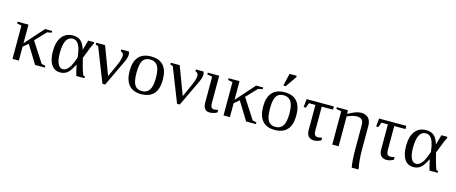

<svg xmlns="http://www.w3.org/2000/svg" viewBox="-49 -1429 5623 2366"><g transform="rotate(15 2762.5 -246.0)"><path d="M158.2 -221.2 370.1 -459H460.4V-437L403.3 -425.8L274.4 -290L440.4 -33.2L490.2 -22V0H365.2L222.7 -231.4L158.2 -177.7V0H77.1V-425.3L19 -437V-459H158.2Z M995.1 -22V0H891.6Q873.5 -57.6 859.4 -133.8H856.4Q821.3 -66.9 798.8 -41.3Q776.4 -15.6 749 -2.9Q721.7 9.8 686 9.8Q612.8 9.8 573 -50.3Q533.2 -110.4 533.2 -221.2Q533.2 -339.4 583.3 -405.5Q633.3 -471.7 724.1 -471.7Q786.6 -471.7 823.2 -440.4Q859.9 -409.2 882.8 -336.9H885.7L919.9 -459H996.6V-439.5Q985.4 -421.9 970.2 -387.2Q955.1 -352.5 911.1 -235.8Q939 -115.7 971.7 -29.3ZM848.6 -226.1Q835.9 -336.4 808.1 -384.5Q780.3 -432.6 731.4 -432.6Q621.6 -432.6 621.6 -221.2Q621.6 -131.3 644.5 -84.7Q667.5 -38.1 705.6 -38.1Q734.9 -38.1 758.1 -56.6Q781.2 -75.2 800.5 -109.4Q819.8 -143.6 848.6 -226.1Z M1379.9 -387.7Q1379.9 -409.2 1367.9 -420.9Q1356 -432.6 1341.8 -437V-459H1438.5Q1447.8 -442.9 1447.8 -420.4Q1447.8 -381.3 1418.9 -320.8L1261.7 9.8H1227.1L1056.2 -424.8L1021.5 -437V-459H1135.3L1270 -99.6L1346.2 -268.6Q1362.8 -305.7 1371.3 -337.4Q1379.9 -369.1 1379.9 -387.7Z M1933.1 -231.9Q1933.1 9.8 1718.3 9.8Q1614.7 9.8 1562 -52.2Q1509.3 -114.3 1509.3 -231.9Q1509.3 -348.1 1562 -409.7Q1614.7 -471.2 1722.2 -471.2Q1826.7 -471.2 1879.9 -410.9Q1933.1 -350.6 1933.1 -231.9ZM1845.2 -231.9Q1845.2 -337.4 1814.5 -384.8Q1783.7 -432.1 1718.3 -432.1Q1654.3 -432.1 1625.7 -386.7Q1597.2 -341.3 1597.2 -231.9Q1597.2 -121.1 1626.2 -75Q1655.3 -28.8 1718.3 -28.8Q1782.7 -28.8 1814 -76.7Q1845.2 -124.5 1845.2 -231.9Z M2332 -387.7Q2332 -409.2 2320.1 -420.9Q2308.1 -432.6 2293.9 -437V-459H2390.6Q2399.9 -442.9 2399.9 -420.4Q2399.9 -381.3 2371.1 -320.8L2213.9 9.8H2179.2L2008.3 -424.8L1973.6 -437V-459H2087.4L2222.2 -99.6L2298.3 -268.6Q2314.9 -305.7 2323.5 -337.4Q2332 -369.1 2332 -387.7Z M2591.3 -104.5Q2591.3 -72.8 2602.8 -56.9Q2614.3 -41 2632.8 -41Q2655.3 -41 2688 -48.8V-17.1Q2670.9 -4.9 2644 2.4Q2617.2 9.8 2592.3 9.8Q2550.8 9.8 2530.5 -18.1Q2510.3 -45.9 2510.3 -96.2V-424.8L2445.3 -437V-459H2591.3Z M2850.6 -221.2 3062.5 -459H3152.8V-437L3095.7 -425.8L2966.8 -290L3132.8 -33.2L3182.6 -22V0H3057.6L2915 -231.4L2850.6 -177.7V0H2769.5V-425.3L2711.4 -437V-459H2850.6Z M3636.2 -231.9Q3636.2 9.8 3421.4 9.8Q3317.9 9.8 3265.1 -52.2Q3212.4 -114.3 3212.4 -231.9Q3212.4 -348.1 3265.1 -409.7Q3317.9 -471.2 3425.3 -471.2Q3529.8 -471.2 3583 -410.9Q3636.2 -350.6 3636.2 -231.9ZM3548.3 -231.9Q3548.3 -337.4 3517.6 -384.8Q3486.8 -432.1 3421.4 -432.1Q3357.4 -432.1 3328.9 -386.7Q3300.3 -341.3 3300.3 -231.9Q3300.3 -121.1 3329.3 -75Q3358.4 -28.8 3421.4 -28.8Q3485.8 -28.8 3517.1 -76.7Q3548.3 -124.5 3548.3 -231.9ZM3389.2 -546.4V-562.5L3422.9 -705.1H3514.2V-687L3416 -546.4Z M3747.6 -418 3724.1 -355.5H3696.3L3706.5 -459H4054.2V-418H3910.6V-104.5Q3910.6 -41 3961.4 -41Q3981.4 -41 4014.2 -48.8V-17.1Q4002.4 -7.3 3975.6 1.2Q3948.7 9.8 3924.3 9.8Q3881.3 9.8 3855.5 -16.4Q3829.6 -42.5 3829.6 -96.2V-418Z M4091.8 -459H4232.4L4236.8 -412.6Q4337.4 -471.2 4399.9 -471.2Q4461.4 -471.2 4493.9 -436.5Q4526.4 -401.9 4526.4 -335.9V-34.2Q4526.4 28.3 4532.5 96.7Q4538.6 165 4546.9 190.9V212.9H4461.4Q4445.3 125 4445.3 -28.3V-327.1Q4445.3 -370.1 4425.3 -392.1Q4405.3 -414.1 4359.9 -414.1Q4313 -414.1 4237.8 -381.3V0H4156.7V-424.8L4091.8 -437Z M4672.4 -418 4648.9 -355.5H4621.1L4631.3 -459H4979V-418H4835.4V-104.5Q4835.4 -41 4886.2 -41Q4906.2 -41 4939 -48.8V-17.1Q4927.2 -7.3 4900.4 1.2Q4873.5 9.8 4849.1 9.8Q4806.2 9.8 4780.3 -16.4Q4754.4 -42.5 4754.4 -96.2V-418Z M5501 -22V0H5397.5Q5379.4 -57.6 5365.2 -133.8H5362.3Q5327.1 -66.9 5304.7 -41.3Q5282.2 -15.6 5254.9 -2.9Q5227.5 9.8 5191.9 9.8Q5118.7 9.8 5078.9 -50.3Q5039.1 -110.4 5039.1 -221.2Q5039.1 -339.4 5089.1 -405.5Q5139.2 -471.7 5230 -471.7Q5292.5 -471.7 5329.1 -440.4Q5365.7 -409.2 5388.7 -336.9H5391.6L5425.8 -459H5502.4V-439.5Q5491.2 -421.9 5476.1 -387.2Q5460.9 -352.5 5417 -235.8Q5444.8 -115.7 5477.5 -29.3ZM5354.5 -226.1Q5341.8 -336.4 5314 -384.5Q5286.1 -432.6 5237.3 -432.6Q5127.4 -432.6 5127.4 -221.2Q5127.4 -131.3 5150.4 -84.7Q5173.3 -38.1 5211.4 -38.1Q5240.7 -38.1 5263.9 -56.6Q5287.1 -75.2 5306.4 -109.4Q5325.7 -143.6 5354.5 -226.1Z"/></g></svg>

Font: Times New Roman
Style: Regular
Weight: 400
Designer: Steve Matteson
Foundry: Ascender Corporation
Version: Version 2.00.3